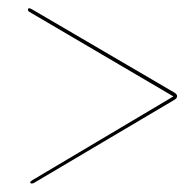

<svg xmlns="http://www.w3.org/2000/svg" viewBox="-20 -575 472 464"><path d="M47.5 -552Q47.5 -555 50.5 -555Q52.5 -555 56.5 -553L401 -351.5Q408 -347.5 408 -342.5Q408 -337.5 401 -333.5L63 -133.5Q60 -131.5 57 -131.5Q53 -131.5 53 -134.5Q53 -136 58 -139.5L399 -342L51.5 -546Q47.5 -548 47.5 -552Z"/></svg>

Font: Fraunces 144pt S000 Black
Style: Regular
Weight: 900
Version: Version 1.000; ttfautohint (v1.8.3)